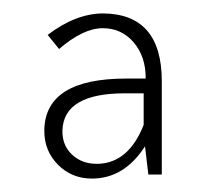

<svg xmlns="http://www.w3.org/2000/svg" viewBox="-20 -666 308 286"><path d="M221 -406H201L196 -448Q165 -400 117 -400Q87 -400 66.5 -420.5Q46 -441 46 -471V-473Q48 -549 168 -549H197V-550Q197 -582 179 -603Q161 -624 133 -624Q104 -624 68 -593L51 -614Q93 -646 134 -646Q221 -645 221 -545ZM194 -527H166Q75 -527 73 -472V-470Q73 -449 87.5 -435.5Q102 -422 124 -422H125Q126 -422 127 -422Q172 -424 194 -480Z"/></svg>

Font: Tajawal ExtraLight
Style: Regular
Weight: 275
Designer: Boutros Fonts
Foundry: Created by Boutros International 2017
Version: Version 1.700